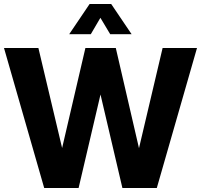

<svg xmlns="http://www.w3.org/2000/svg" viewBox="-22 -940 1005 960"><path d="M-2 -700H170L336 0H199ZM405 -700H535L371 0H242ZM426 -700H557L719 0H590ZM791 -700H963L762 0H626ZM426 -920H534L636 -769H529L480 -851L432 -769H324Z"/></svg>

Font: Moderustic
Style: Bold
Weight: 700
Designer: Tural Alisoy
Foundry: TAFT Foundry
Version: Version 2.120